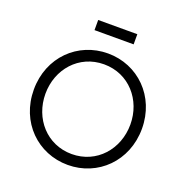

<svg xmlns="http://www.w3.org/2000/svg" viewBox="-162 -1086 1202 1245"><g transform="rotate(20 439.0 -463.5)"><path d="M439 12C646 12 812 -149 812 -373C812 -596 646 -757 439 -757C232 -757 66 -597 66 -373C66 -148 232 12 439 12ZM146 -373C146 -542 266 -682 439 -682C612 -682 732 -542 732 -373C732 -202 611 -63 439 -63C267 -63 146 -202 146 -373ZM304 -869H574V-939H304Z"/></g></svg>

Font: Mluvka
Style: Regular
Weight: 400
Designer: Modified by Jiří Krblich, Original typeface by Gumpita Rahayu
Foundry: Gumpita Rahayu & Jiří Krblich
Version: Version 2.000;Glyphs 3.1.1 (3134)